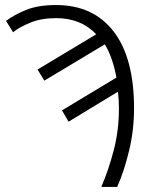

<svg xmlns="http://www.w3.org/2000/svg" viewBox="-20 -742 613 762"><path d="M382 0Q412 -70 432 -148Q452 -226 452 -312Q452 -328 451 -345Q450 -362 448 -378L252 -259L226 -304L442 -434Q435 -473 423.5 -506.5Q412 -540 396 -566L156 -422L129 -466L362 -606Q301 -670 203 -670Q144 -670 100 -652Q56 -634 32 -614L4 -659Q34 -682 82 -702Q130 -722 203 -722Q350 -722 431 -617Q512 -512 512 -312Q512 -226 492.5 -144.5Q473 -63 445 0Z"/></svg>

Font: BC Sans Light
Style: Regular
Weight: 300
Designer: Monotype Design Team
Foundry: Monotype Imaging Inc.
Version: Version 2.000;GOOG;noto-source:20170915:90ef993387c0